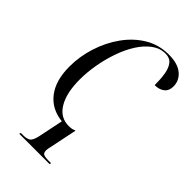

<svg xmlns="http://www.w3.org/2000/svg" viewBox="-285 -815 1145 1145"><g transform="rotate(45 287.0 -242.5)"><path d="M123 240 126 230H145Q177 230 192.5 219Q208 208 217 168L250 8Q156 -2 103.5 -70Q51 -138 51 -255Q51 -340 77.5 -423.5Q104 -507 153 -575.5Q202 -644 269.5 -684.5Q337 -725 420 -725Q495 -725 534.5 -692.5Q574 -660 574 -609Q574 -573 550.5 -554.5Q527 -536 489 -536Q489 -587 482.5 -627.5Q476 -668 457 -691.5Q438 -715 402 -715Q356 -715 316.5 -686Q277 -657 246 -608Q215 -559 193.5 -497.5Q172 -436 160.5 -370.5Q149 -305 149 -244Q149 -131 188 -66Q227 -1 299 -1Q327 -1 344 -10L347 -9L313 155Q310 168 308 178.5Q306 189 306 198Q306 219 319.5 224.5Q333 230 359 230H381L379 240Z"/></g></svg>

Font: Noto Serif Display Condensed
Style: Italic
Weight: 400
Width: 3
Italic angle: -12°
Designer: Monotype Design Team
Foundry: Monotype Imaging Inc.
Version: Version 2.009